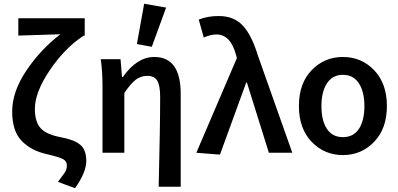

<svg xmlns="http://www.w3.org/2000/svg" viewBox="-20 -802 2092 1008"><path d="M76.2 -706.1H424.8V-615.2H419.9Q321.3 -551.3 242.2 -434.6Q163.1 -317.9 163.1 -231Q163.1 -161.1 193.8 -128.4Q224.6 -95.7 297.4 -82Q370.1 -68.4 401.4 -42Q432.6 -16.1 433.1 43Q433.1 102.1 374 186L284.2 152.8Q303.7 126 317.4 107.9Q331.1 89.8 331.1 66.9Q331.1 43.9 310.5 33.2Q290 22.5 228 7.8Q144 -10.3 94.2 -62Q43.9 -113.3 43.9 -216.8Q43.9 -320.3 118.2 -431.2Q192.4 -542 296.9 -622.1L76.2 -615.2Z M698.7 -570.8 736.8 -782.2 852.1 -762.2 776.9 -556.2ZM820.8 -293Q820.8 -354 805.2 -378.9Q789.6 -403.8 754.4 -403.8Q719.2 -403.8 692.4 -383.3Q666 -362.8 632.8 -314V0H518.1V-348.1Q518.1 -431.2 508.8 -491.2H612.8L620.6 -397.9H625Q699.2 -502.9 790 -502.9Q929.2 -502.9 928.7 -308.1V178.2H813Q820.8 -135.7 820.8 -293Z M1116.7 -621.1Q1085.9 -621.1 1049.8 -605L1023.4 -699.2Q1071.3 -718.3 1129.4 -717.8Q1207.5 -717.8 1254.4 -668Q1301.3 -618.2 1334.5 -508.8L1514.6 0H1391.6L1276.4 -368.2H1272.5L1134.8 9.8L1010.7 0L1223.6 -497.1L1218.8 -515.1Q1189.9 -621.1 1116.7 -621.1Z M1696.3 -125.5Q1725.1 -82 1780.3 -82Q1835.4 -82 1864.3 -125.5Q1893.1 -168.9 1893.1 -244.9Q1893.1 -320.8 1863.8 -365Q1834.5 -409.2 1780.3 -409.2Q1726.1 -409.2 1696.8 -365Q1667.5 -320.8 1667.5 -244.9Q1667.5 -168.9 1696.3 -125.5ZM1944.3 -433.6Q2011.2 -363.3 2011.2 -245.1Q2011.2 -127 1944.3 -57.4Q1877.4 12.2 1780.3 12.2Q1683.1 12.2 1616.2 -57.4Q1549.3 -127 1549.3 -245.6Q1549.3 -364.3 1616.2 -433.6Q1683.1 -502.9 1780.3 -502.9Q1877.4 -502.9 1944.3 -433.6Z"/></svg>

Font: SourceSansPro-Semibold
Style: Regular
Weight: 600
Designer: Paul D. Hunt
Foundry: Adobe Systems Incorporated
Version: Version 2.020;PS 2.0;hotconv 1.0.86;makeotf.lib2.5.63406